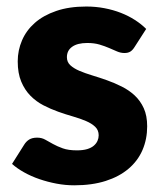

<svg xmlns="http://www.w3.org/2000/svg" viewBox="-20 -546 486 574"><path d="M382 -405Q376 -395.5 369.2 -391.5Q362.5 -387.5 352 -387.5Q341 -387.5 330 -392.2Q319 -397 306.2 -402.5Q293.5 -408 277.5 -412.8Q261.5 -417.5 241 -417.5Q211.5 -417.5 195.8 -406.2Q180 -395 180 -375Q180 -360.5 190.2 -351Q200.5 -341.5 217.5 -334.2Q234.5 -327 256 -320.5Q277.5 -314 300 -306Q322.5 -298 344 -287.2Q365.5 -276.5 382.5 -260.8Q399.5 -245 409.8 -222.5Q420 -200 420 -168.5Q420 -130 406 -97.5Q392 -65 364.2 -41.5Q336.5 -18 295.8 -5Q255 8 202 8Q175.5 8 149 3Q122.5 -2 97.8 -10.5Q73 -19 52 -30.8Q31 -42.5 16 -56L52 -113Q58 -123 67.2 -128.8Q76.5 -134.5 91 -134.5Q104.5 -134.5 115.2 -128.5Q126 -122.5 138.5 -115.5Q151 -108.5 167.8 -102.5Q184.5 -96.5 210 -96.5Q228 -96.5 240.5 -100.2Q253 -104 260.5 -110.5Q268 -117 271.5 -125Q275 -133 275 -141.5Q275 -157 264.5 -167Q254 -177 237 -184.2Q220 -191.5 198.2 -197.8Q176.5 -204 154 -212Q131.5 -220 109.8 -231.2Q88 -242.5 71 -259.8Q54 -277 43.5 -302Q33 -327 33 -362.5Q33 -395.5 45.8 -425.2Q58.5 -455 84 -477.5Q109.5 -500 148 -513.2Q186.5 -526.5 238 -526.5Q266 -526.5 292.2 -521.5Q318.5 -516.5 341.5 -507.5Q364.5 -498.5 383.5 -486.2Q402.5 -474 417 -459.5Z"/></svg>

Font: Lato 2
Style: Regular
Weight: 900
Designer: Lukasz Dziedzic with Adam Twardoch and Botio Nikoltchev
Foundry: tyPoland Lukasz Dziedzic
Version: Version 2.015; 2015-08-06; http://www.latofonts.com/